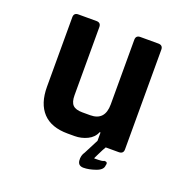

<svg xmlns="http://www.w3.org/2000/svg" viewBox="-115 -619 830 847"><g transform="rotate(20 300.0 -196.0)"><path d="M403 -510H487Q509 -510 509 -489V-21Q509 0 487 0H426Q421 8 416.5 17Q412 26 406 38Q393 63 395 63Q439 63 439 58Q449 57 452.5 61Q456 65 453 75Q452 96 420.5 107Q389 118 364 118Q339 118 336.5 94.5Q334 71 347 53L382 -15V-54H378Q367 -27 339 -13.5Q311 0 280 0H247Q170 0 130.5 -42Q91 -84 91 -163V-489Q91 -510 112 -510H197Q218 -510 218 -489V-169Q218 -137 231.5 -123.5Q245 -110 276 -110H313Q382 -110 382 -186V-489Q382 -510 403 -510Z"/></g></svg>

Font: RajdhaniMono
Style: Bold
Weight: 700
Monospace: yes
Designer: Satya Rajpurohit, Jyotish Sonowal
Foundry: Indian Type Foundry
Version: Version 1.201;PS 1.0;hotconv 1.0.78;makeotf.lib2.5.61930; tt